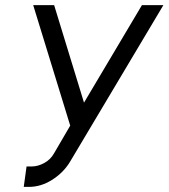

<svg xmlns="http://www.w3.org/2000/svg" viewBox="-20 -722 660 752"><path d="M110 -702 255 -230 192 -122Q178 -97 154 -84Q129 -70 104 -70H84L73 10H93Q140 10 183 -17Q228 -45 254 -88L620 -702H536L309 -320L192 -702Z"/></svg>

Font: Unageo
Style: Regular-Italic
Weight: 400
Designer: Richard Sepsi
Foundry: Richard Sepsi
Version: Version 2.000